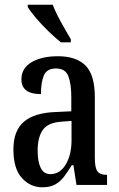

<svg xmlns="http://www.w3.org/2000/svg" viewBox="-20 -786 505 816"><path d="M160 10Q109 10 73 -29.5Q37 -69 37 -151Q37 -231 82 -269Q127 -307 218 -310L283 -313V-373Q283 -429 270.5 -462Q258 -495 218 -495Q179 -495 166.5 -465.5Q154 -436 154 -386Q71 -386 71 -449Q71 -496 114 -521.5Q157 -547 226 -547Q304 -547 343.5 -507.5Q383 -468 383 -373V-115Q383 -73 394 -58Q405 -43 432 -43H435V0H305L292 -84H285Q268 -56 252 -35Q236 -14 214.5 -2Q193 10 160 10ZM194 -46Q235 -46 259.5 -87Q284 -128 284 -191V-272L242 -269Q184 -265 162 -234Q140 -203 140 -145Q140 -99 153 -72.5Q166 -46 194 -46ZM239 -606Q216 -624 186.5 -652.5Q157 -681 132.5 -710Q108 -739 98 -756V-766H204Q212 -744 226 -717Q240 -690 255 -664Q270 -638 281 -619V-606Z"/></svg>

Font: Noto Serif Lao ExtraCondensed Medium
Style: Regular
Weight: 500
Width: 2
Designer: Monotype Design Team
Foundry: Monotype Imaging Inc.
Version: Version 2.003; ttfautohint (v1.8.4.7-5d5b)